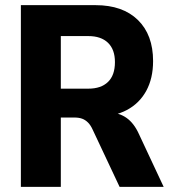

<svg xmlns="http://www.w3.org/2000/svg" viewBox="-20 -725 664 745"><path d="M61 0V-705H351Q456 -705 515 -647.5Q574 -590 574 -488Q574 -421 547.5 -372.5Q521 -324 472 -298Q423 -272 353 -272L361 -288H404Q442 -288 471 -267.5Q500 -247 519 -205L615 0H444L340 -221Q332 -239 321.5 -249.5Q311 -260 298.5 -264.5Q286 -269 268 -269H216V0ZM216 -381H323Q372 -381 399 -407Q426 -433 426 -484Q426 -533 399 -559Q372 -585 323 -585H216Z"/></svg>

Font: Nunito Sans 12pt ExtraLight
Style: Weight 830 Width 84 Optical size 12.0 YTLC 445
Weight: 830
Width: 4
Designer: Vernon Adams
Foundry: Vernon Adams
Version: Version 3.101;gftools[0.9.27]